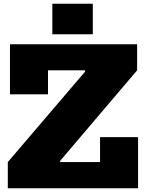

<svg xmlns="http://www.w3.org/2000/svg" viewBox="-20 -1000 772 1020"><path d="M21.5 -139 432 -619.5V-651.5L708.5 -626.5L299.5 -145.5V-111ZM708.5 -765V-626.5H235V-499H33V-765ZM511.5 -271.5H713.5V0H21.5V-139H511.5ZM258 -980H473V-818H258Z"/></svg>

Font: Hepta Slab ExtraBold
Style: Regular
Weight: 800
Designer: Michael LaGattuta
Foundry: Michael LaGattuta
Version: Version 1.102